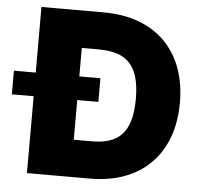

<svg xmlns="http://www.w3.org/2000/svg" viewBox="-96 -760 858 814"><g transform="rotate(5 333.0 -353.5)"><path d="M316.4 0C532.2 0 668 -132.8 668 -353.5C668 -574.2 532.2 -707 314.5 -707H47.9V-427.7H-44.9V-327.1H47.9V0ZM233.4 -158.2V-327.1H323.2V-427.7H233.4V-548.8H304.7C418.9 -548.8 480.5 -502.9 480.5 -353.5C480.5 -204.1 418.9 -158.2 309.6 -158.2Z"/></g></svg>

Font: Pretendard Black
Style: Regular
Weight: 900
Designer: Base glyphs from Inter by Rasmus Andersson; Hangeul glyphs from Noto Sans CJK(Source Han Sans) by Jang Soo-young and Kan
Foundry: Kil Hyung-jin
Version: Version 1.309;Glyphs 3.2 (3225)